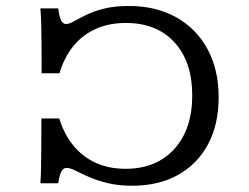

<svg xmlns="http://www.w3.org/2000/svg" viewBox="-20 -602 822 634"><path d="M416.6 11.3Q370.1 11.3 334.5 2.4Q298.9 -6.5 272.7 -18.1Q246.6 -29.8 228.9 -38.7Q211.2 -47.6 199.8 -47.6Q189.2 -47.6 182.8 -35.9Q176.3 -24.3 172.3 3.2H113.4Q115.1 -21.3 115.5 -49.9Q115.9 -78.5 116.3 -117.1Q116.7 -155.6 116.7 -210.9H175.6Q192.3 -157.5 223 -120.4Q253.8 -83.3 297.1 -63.9Q340.4 -44.6 394.3 -44.6Q496.2 -44.6 555.5 -109.9Q614.8 -175.3 614.8 -287Q614.8 -397.9 556.3 -462Q497.8 -526.2 395.2 -526.2Q340.5 -526.2 296.8 -506.8Q253.2 -487.5 222.7 -450.4Q192.3 -413.4 176.3 -360.1H117.5Q117.5 -424.5 117.1 -463.8Q116.7 -503.1 115.9 -528.2Q115.1 -553.4 113.4 -574.2H172.3Q175.6 -547.5 181.7 -535.1Q187.8 -522.6 198.2 -522.6Q208 -522.6 223.8 -531.5Q239.5 -540.3 263.9 -552.4Q288.2 -564.5 323.1 -573.4Q357.9 -582.3 405.1 -582.3Q495.4 -582.3 562.1 -544.8Q628.8 -507.3 665.4 -439.5Q702 -371.8 702 -280.7Q702 -191.2 667.1 -125.8Q632.2 -60.5 568.2 -24.6Q504.2 11.3 416.6 11.3Z"/></svg>

Font: Playfair 5pt SemiExpanded Light
Style: Regular
Weight: 300
Width: 6
Designer: Claus Eggers Sørensen
Foundry: Claus Eggers Sørensen
Version: Version 2.203